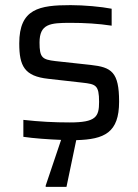

<svg xmlns="http://www.w3.org/2000/svg" viewBox="-20 -538 539 748"><path d="M444 -142C444 -258 414 -276 334 -285L196 -300C145 -306 134 -313 134 -372C134 -445 175 -449 254 -449C309 -449 363 -446 415 -438V-504C374 -512 307 -518 255 -518C133 -518 55 -504 55 -369C55 -281 75 -241 168 -231L301 -216C353 -210 366 -207 366 -141C366 -83 354 -61 252 -61C190 -61 134 -64 71 -71V-5C111 1 168 5 218 7L158 185V190H239L277 8C387 5 444 -21 444 -142Z"/></svg>

Font: Saira UNSAM
Style: Regular
Weight: 400
Designer: Hector Gatti with collaboration of the Omnibus-Type team
Foundry: Omnibus-Type
Version: Version 0.072;PS 000.072;hotconv 1.0.88;makeotf.lib2.5.64775